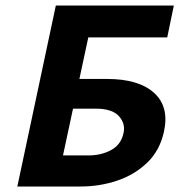

<svg xmlns="http://www.w3.org/2000/svg" viewBox="-20 -678 652 698"><path d="M43 0 183 -658H612L588 -542H301L209 -113H302Q348 -113 384 -132.5Q420 -152 429 -194Q437 -228 412.5 -255.5Q388 -283 328 -283H213L236 -391H369Q484 -391 540 -340.5Q596 -290 576 -199Q561 -131 515.5 -87Q470 -43 406.5 -21.5Q343 0 273 0Z"/></svg>

Font: Ysabeau Infant ExtraBold
Style: Italic
Weight: 800
Italic angle: -12°
Designer: Christian Thalmann (Catharsis Fonts)
Version: Version 2.001;gftools[0.9.30]; featfreeze: ss01,ss02,lnum